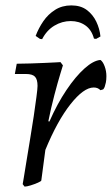

<svg xmlns="http://www.w3.org/2000/svg" viewBox="-20 -682 414 711"><path d="M64 0Q64 0 68 -23.5Q72 -47 78 -85Q84 -123 91.5 -167Q99 -211 105 -252Q111 -293 115 -323.5Q119 -354 119 -364Q119 -388 109.5 -398Q100 -408 76 -408H35L42 -446Q65 -446 92.5 -447Q120 -448 145.5 -449Q171 -450 187.5 -451Q204 -452 204 -452L213 -440Q213 -440 203.5 -409Q194 -378 181.5 -330.5Q169 -283 159 -233L163 -232Q192 -298 226 -348.5Q260 -399 293 -428.5Q326 -458 352 -460Q361 -454 367.5 -436.5Q374 -419 374 -400Q374 -386 372 -376.5Q370 -367 368 -361.5Q366 -356 364 -353.5Q362 -351 362 -351L352 -348Q347 -353 341 -355.5Q335 -358 327 -358Q290 -358 241 -296Q192 -234 148 -127L133 -14Q133 -11 120.5 -5.5Q108 0 93.5 4.5Q79 9 71 9ZM242 -604Q210 -604 181.5 -587Q153 -570 136 -537L128 -538L112 -549Q123 -578 140.5 -603.5Q158 -629 184 -645.5Q210 -662 244 -662Q279 -662 301.5 -645Q324 -628 336.5 -602Q349 -576 352 -547L336 -538L328 -539Q319 -572 296 -588Q273 -604 242 -604Z"/></svg>

Font: Alegreya
Style: Italic
Weight: 400
Italic angle: -7°
Designer: Juan Pablo del Peral
Foundry: Huerta Tipografica
Version: Version 2.009